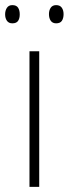

<svg xmlns="http://www.w3.org/2000/svg" viewBox="-33 -729 268 749"><path d="M120 0H82V-529H120ZM-13 -673Q-13 -688 -6 -698.5Q1 -709 15 -709Q31 -709 37.5 -699Q44 -689 44 -673Q44 -657 37.5 -647.5Q31 -638 15 -638Q1 -638 -6 -648Q-13 -658 -13 -673ZM158 -674Q158 -689 165 -699Q172 -709 186 -709Q201 -709 208 -699Q215 -689 215 -674Q215 -658 208.5 -648Q202 -638 186 -638Q172 -638 165 -648Q158 -658 158 -674Z"/></svg>

Font: Noto Sans Georgian SemiCondensed ExtraLight
Style: Regular
Weight: 200
Width: 4
Designer: Monotype Design Team, Akaki Razmadze
Foundry: Google LLC
Version: Version 2.005; ttfautohint (v1.8.4.7-5d5b)